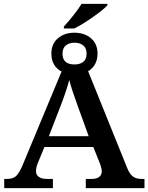

<svg xmlns="http://www.w3.org/2000/svg" viewBox="-20 -978 771 998"><path d="M312 -840Q336 -866 362.5 -899.5Q389 -933 404 -958H538V-950Q519 -929 464 -890Q409 -851 366 -830H312ZM2 -48H17Q46 -48 62 -61.5Q78 -75 96 -116L300 -606Q275 -619 261 -642.5Q247 -666 247 -699Q247 -750 281 -779Q315 -808 367 -808Q419 -808 453 -779Q487 -750 487 -699Q487 -668 474 -644.5Q461 -621 438 -608L641 -105Q654 -73 671 -60.5Q688 -48 715 -48H731V0H426V-48H458Q481 -48 495 -58Q509 -68 509 -88Q509 -100 501 -124L465 -214H211L178 -134Q167 -108 167 -89Q167 -69 182 -58.5Q197 -48 222 -48H255V0H2ZM430 -699Q430 -728 412.5 -742Q395 -756 367 -756Q340 -756 322.5 -742Q305 -728 305 -699Q305 -643 367 -643Q396 -643 413 -656.5Q430 -670 430 -699ZM441 -270 387 -419Q353 -511 340 -562Q323 -499 294 -425L234 -270Z"/></svg>

Font: Noto Serif SemiBold
Style: Regular
Weight: 600
Designer: Monotype Design Team
Foundry: Monotype Imaging Inc.
Version: Version 1.001